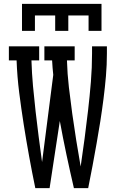

<svg xmlns="http://www.w3.org/2000/svg" viewBox="-20 -975 640 995"><path d="M237 0H163Q146 -82 131 -164.5Q116 -247 103 -329.5Q90 -412 79.5 -495Q69 -578 66 -662H26V-735H183V-662H143Q145 -595 151 -529Q157 -463 164.5 -397.5Q172 -332 180.5 -266Q189 -200 198 -135L256 -587Q254 -605 252.5 -624Q251 -643 250 -662H210V-735H367V-662H327Q329 -592 337 -523Q345 -454 354.5 -385.5Q364 -317 375 -248.5Q386 -180 398 -112Q409 -185 418.5 -258Q428 -331 436.5 -404Q445 -477 451 -551Q457 -625 457 -698V-735H534V-698Q534 -639 529 -580.5Q524 -522 516.5 -463.5Q509 -405 500 -347Q491 -289 480.5 -231Q470 -173 459.5 -115.5Q449 -58 437 0H363Q343 -86 324.5 -173Q306 -260 290 -348ZM94 -815V-955H506V-815H439V-895H334V-815H266V-895H161V-815Z"/></svg>

Font: Iosevka HT Extended
Style: Regular
Weight: 400
Width: 7
Monospace: yes
Designer: Belleve Invis
Foundry: Belleve Invis
Version: Version 32.3.0; ttfautohint (v1.8.4)